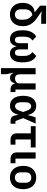

<svg xmlns="http://www.w3.org/2000/svg" viewBox="1488 -2268 980 3995"><g transform="rotate(90 1977.5 -270.0)"><path d="M311 -456Q269 -455 237.5 -434.5Q206 -414 189.5 -379Q173 -344 173 -295V-213Q173 -174 186.5 -146.5Q200 -119 224 -105Q248 -91 281 -91Q315 -91 339 -105Q363 -119 376.5 -146.5Q390 -174 390 -213V-255Q390 -288 384.5 -315.5Q379 -343 366.5 -368Q354 -393 332 -418Q310 -443 278 -469L98 -614V-740H475V-638H304L218 -648V-644L334 -565Q387 -530 423 -494.5Q459 -459 481 -422Q503 -385 513.5 -345.5Q524 -306 524 -262Q524 -177 494.5 -116Q465 -55 410.5 -21.5Q356 12 281 12Q207 12 152.5 -21.5Q98 -55 68.5 -114Q39 -173 39 -250Q39 -331 66.5 -386.5Q94 -442 138 -470.5Q182 -499 233 -499V-520Z M1007 -363V-203Q1007 -162 1014.5 -137.5Q1022 -113 1037.5 -102Q1053 -91 1075 -91Q1109 -91 1126 -116Q1143 -141 1143 -203V-290Q1143 -344 1123.5 -385.5Q1104 -427 1063 -455L1143 -534Q1188 -512 1218 -474.5Q1248 -437 1262.5 -381Q1277 -325 1277 -247Q1277 -159 1254 -101.5Q1231 -44 1189.5 -16Q1148 12 1092 12Q1032 12 995.5 -23Q959 -58 945 -122H941Q927 -58 890.5 -23Q854 12 794 12Q738 12 696 -16Q654 -44 631.5 -101.5Q609 -159 609 -247Q609 -322 624 -378Q639 -434 669 -473Q699 -512 743 -534L823 -455Q781 -427 762 -386Q743 -345 743 -290V-203Q743 -141 760 -116Q777 -91 811 -91Q834 -91 849 -102Q864 -113 871.5 -137.5Q879 -162 879 -203V-363Z M1524 200H1397V-522H1525V-204Q1525 -150 1545.5 -122Q1566 -94 1612 -94Q1639 -94 1662.5 -103.5Q1686 -113 1700.5 -132Q1715 -151 1715 -178V-522H1843V-102H1895V0H1843Q1780 0 1748 -32Q1716 -64 1716 -116V-119L1763 -92H1714Q1700 -40 1671 -14Q1642 12 1600 12Q1564 12 1539.5 -4.5Q1515 -21 1497 -56H1492L1524 87Z M2554 -102V0H2499Q2446 0 2419 -22Q2392 -44 2381 -98L2370 -159H2367Q2352 -102 2327.5 -64Q2303 -26 2267 -7Q2231 12 2181 12Q2117 12 2070.5 -20Q2024 -52 1998.5 -113Q1973 -174 1973 -261Q1973 -348 1998.5 -409Q2024 -470 2070.5 -502Q2117 -534 2181 -534Q2231 -534 2268 -516Q2305 -498 2330.5 -460Q2356 -422 2372 -364H2376L2397 -447L2421 -522H2551L2437 -264L2498 -102ZM2190 -94Q2210 -94 2227 -103.5Q2244 -113 2258.5 -134Q2273 -155 2285 -191L2310 -262L2285 -331Q2273 -367 2258.5 -388.5Q2244 -410 2227 -419.5Q2210 -429 2190 -429Q2153 -429 2130 -397.5Q2107 -366 2107 -300V-223Q2107 -157 2130 -125.5Q2153 -94 2190 -94Z M2990 0H2889Q2823 0 2788.5 -34.5Q2754 -69 2754 -133V-421H2604V-522H3048V-421H2882V-102H2990Z M3377 -102V0H3286Q3220 0 3185.5 -34.5Q3151 -69 3151 -133V-522H3279V-102Z M3673 12Q3599 12 3544.5 -21.5Q3490 -55 3460.5 -116.5Q3431 -178 3431 -262Q3431 -346 3460.5 -406.5Q3490 -467 3544.5 -500.5Q3599 -534 3673 -534Q3748 -534 3802.5 -500.5Q3857 -467 3886.5 -406.5Q3916 -346 3916 -262Q3916 -178 3886.5 -116.5Q3857 -55 3802.5 -21.5Q3748 12 3673 12ZM3673 -91Q3724 -91 3753 -122.5Q3782 -154 3782 -213V-310Q3782 -369 3753 -400Q3724 -431 3673 -431Q3624 -431 3594.5 -400Q3565 -369 3565 -310V-213Q3565 -154 3594.5 -122.5Q3624 -91 3673 -91Z"/></g></svg>

Font: IBM Plex Sans SemiBold
Style: Regular
Weight: 600
Designer: Mike Abbink, Paul van der Laan, Pieter van Rosmalen
Foundry: Bold Monday
Version: Version 3.201